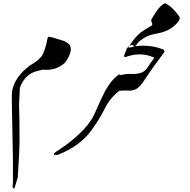

<svg xmlns="http://www.w3.org/2000/svg" viewBox="-20 -740 1123 1137"><path d="M157.2 -352.1Q65.4 -284.7 50.8 -196.8Q47.9 -179.2 56.6 199.2V338.9L54.7 368.2Q62.5 385.7 68.4 366.2L85 310.5Q95.7 151.4 95.7 100.6Q95.7 -55.2 92.8 -117.7L97.7 -220.2Q119.1 -276.4 158.7 -302.2Q178.7 -315.4 220.2 -324.2Q231 -329.1 239.3 -327.1Q239.3 -327.1 240.2 -327.1Q313 -321.3 365.2 -369.1Q415.5 -439 391.6 -475.6Q375 -492.7 346.2 -501.5Q346.2 -501.5 293 -517.6Q277.3 -522 265.1 -522.5Q260.7 -509.8 260.3 -508.8Q251.5 -455.6 232.4 -417.5Q216.8 -386.2 157.2 -352.1Z M686.5 2.4ZM688.5 0ZM1057.6 -263.7ZM687.5 -300.3Q645.5 -275.4 603.5 -203.1Q586.9 -172.9 539.1 -64.5Q502.9 18.6 374 116.2Q363.3 124 327.1 148.4Q311.5 158.2 298.8 168.9L300.8 171.9Q300.8 171.9 300.8 174.8Q301.8 177.7 302.7 177.7Q320.3 177.7 325.2 175.8Q450.2 126 515.6 39.1Q563.5 -23.4 602.5 -100.6Q633.8 -163.1 688 -203.1L707 -253.9Z M689 -201.7Q699.7 -204.1 713.4 -204.1Q728.5 -204.1 739.7 -203.6Q751 -202.6 764.6 -205.1Q778.8 -208 789.6 -214.8Q799.3 -221.2 809.1 -231.4Q818.8 -242.2 824.2 -249.5Q829.6 -257.3 839.4 -272Q841.3 -274.9 842.3 -276.4Q859.4 -302.2 876 -326.2L954.1 -433.1Q946.3 -456.5 949.2 -445.8Q872.1 -477.5 784.7 -466.8L775.9 -467.3L760.3 -475.1L738.8 -462.4Q731.4 -454.1 729 -447.8Q714.4 -409.2 714.4 -408.7Q716.8 -398.9 726.1 -402.8Q729.5 -404.3 732.4 -405.3Q814.5 -432.6 888.2 -400.9Q891.6 -399.4 894 -397.9L884.3 -384.8Q882.8 -382.8 881.3 -380.4Q877.9 -376.5 876 -373Q873 -368.2 868.2 -361.8Q863.8 -355 862.8 -353.5Q842.3 -321.3 823.2 -312Q807.1 -304.7 785.2 -302.7Q763.7 -300.8 746.6 -302.2Q731.9 -303.2 708.5 -298.3Q688 -294.4 687.5 -294.4Q678.7 -290 660.2 -248.5ZM689.9 1ZM815.9 -399.4Z M821.8 -398.9ZM809.1 -498.5Q795.4 -488.3 784.7 -470.2L760.3 -460.4L740.2 -458Q777.8 -522 819.3 -551.8Q841.8 -567.4 857.9 -576.7Q869.1 -583 881.3 -590.3V-600.1L874.5 -620.6Q928.2 -717.3 960.4 -720.2Q1001.5 -699.2 1043.5 -640.1V-623.5Q1006.3 -566.9 936 -547.4L896 -538.6Q848.6 -530.8 809.1 -498.5Z"/></svg>

Font: Urdu Khush Khati
Style: Regular
Weight: 400
Version: Version 001.500